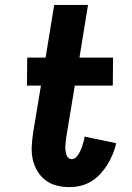

<svg xmlns="http://www.w3.org/2000/svg" viewBox="-20 -755 540 783"><path d="M263 8Q236 8 210.5 1.5Q185 -5 165 -20.5Q145 -36 132 -58Q119 -80 113.5 -105.5Q108 -131 109.5 -158.5Q111 -186 115 -213L147 -406H90L91 -520H166L201 -735H339L304 -520H441L440 -406H285L250 -194Q249 -186 248 -177Q247 -168 246.5 -159.5Q246 -151 247 -142.5Q248 -134 250 -126Q252 -118 258 -112Q264 -106 273 -106Q282 -106 289.5 -113Q297 -120 301.5 -128Q306 -136 310 -145Q314 -154 316.5 -162.5Q319 -171 321.5 -180Q324 -189 325 -198L454 -171Q449 -149 440 -127Q431 -105 418.5 -84.5Q406 -64 389.5 -46Q373 -28 352.5 -15.5Q332 -3 309 2.5Q286 8 263 8Z"/></svg>

Font: Iosevka Term Curly Heavy
Style: Italic
Weight: 900
Italic angle: -9°
Designer: Belleve Invis
Foundry: Belleve Invis
Version: Version 32.3.0